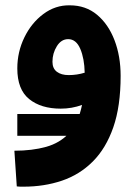

<svg xmlns="http://www.w3.org/2000/svg" viewBox="-20 -403 517 721"><path d="M68 298Q61 298 56 298Q51 298 43 297L34 163Q101 163 153 148.5Q205 134 239.5 97Q274 60 288 -9Q250 5 208 5Q134 5 89.5 -31Q45 -67 45 -146Q45 -208 71.5 -262.5Q98 -317 143 -350.5Q188 -384 242 -383Q302 -383 344.5 -347.5Q387 -312 410 -252Q433 -192 433 -118Q433 -4 405.5 75Q378 154 328.5 203.5Q279 253 212.5 275.5Q146 298 68 298ZM177 -171Q177 -146 193.5 -133.5Q210 -121 238 -121Q269 -121 298 -130Q297 -183 281.5 -219.5Q266 -256 236 -256Q210 -256 193.5 -229.5Q177 -203 177 -171ZM45 107V25H383V107Z"/></svg>

Font: Noto Sans Arabic SemCond
Style: Bold
Weight: 700
Width: 4
Designer: Monotype Design Team, Nadine Chahine, Nizar Qandah and Khaled Hosny
Foundry: Monotype Imaging Inc.
Version: Version 2.012; ttfautohint (v1.8.4.7-5d5b)